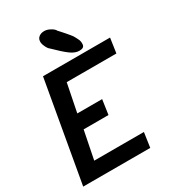

<svg xmlns="http://www.w3.org/2000/svg" viewBox="-234 -1122 1116 1245"><g transform="rotate(-30 324.0 -500.0)"><path d="M433 -775Q403 -775 369 -799.5Q335 -824 271 -887Q270 -886 262 -897Q254 -908 247 -927Q240 -946 243 -961Q245 -978 260.5 -989Q276 -1000 298 -1000H299Q317 -1000 336 -991Q355 -982 364.5 -972.5Q374 -963 372 -962Q376 -958 393 -939Q410 -920 415 -914Q420 -908 433.5 -892Q447 -876 451.5 -867Q456 -858 463 -845Q470 -832 471.5 -821Q473 -810 472 -800Q470 -775 435 -775ZM14 0 146 -750H648L632 -640H260L218 -430H404L388 -320H202L160 -110H532L516 0Z"/></g></svg>

Font: Hermit
Style: Bold Italic
Weight: 700
Italic angle: -10°
Designer: Pablo Caro
Version: Version 2.000;PS 002.000;hotconv 1.0.88;makeotf.lib2.5.64775